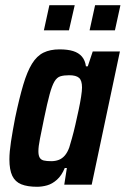

<svg xmlns="http://www.w3.org/2000/svg" viewBox="-20 -707 481 735"><path d="M122 8Q85 8 61.5 -1.5Q38 -11 27 -34Q16 -57 16 -97Q16 -125 22 -164.5Q28 -204 38 -256Q54 -332 69 -382.5Q84 -433 102.5 -463Q121 -493 146.5 -505.5Q172 -518 208 -518Q239 -518 260 -511.5Q281 -505 293.5 -490.5Q306 -476 309 -453H316L335 -510H439L331 0H226L236 -64H228Q216 -35 198 -19Q180 -3 160.5 2.5Q141 8 122 8ZM176 -90Q192 -90 205 -95Q218 -100 228 -111.5Q238 -123 245 -142Q249 -155 255.5 -178Q262 -201 268.5 -229.5Q275 -258 281 -286Q287 -314 290.5 -337Q294 -360 294 -372Q294 -399 282.5 -409Q271 -419 245 -419Q225 -419 211.5 -415Q198 -411 188.5 -395Q179 -379 170 -346Q161 -313 149 -255Q139 -206 133 -176Q127 -146 127 -128Q127 -112 132 -103.5Q137 -95 148 -92.5Q159 -90 176 -90ZM323 -591 344 -687H441L420 -591ZM148 -591 169 -687H266L244 -591Z"/></svg>

Font: Saira Condensed SemiBold
Style: Italic
Weight: 600
Width: 3
Italic angle: -12°
Designer: Hector Gatti with collaboration of the Omnibus-Type team
Foundry: Omnibus-Type
Version: Version 1.101